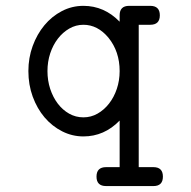

<svg xmlns="http://www.w3.org/2000/svg" viewBox="-20 -441 642 644"><path d="M259.8 -421.4Q329.6 -421.4 381.3 -368.2V-389.6Q381.3 -421.4 413.1 -421.4H483.9Q516.1 -421.4 516.1 -389.6Q516.1 -357.9 483.9 -357.9H445.3V119.6H494.6Q526.4 119.6 526.4 151.4Q526.4 183.1 494.6 183.1H335.9Q303.7 183.1 303.7 151.4Q303.7 119.6 335.9 119.6H381.3V-36.6Q329.6 16.6 259.8 16.6Q222.2 16.6 188.5 -0.5Q154.8 -17.6 129.6 -47.1Q104.5 -76.7 89.8 -116.7Q75.2 -156.7 75.2 -202.6Q75.2 -247.1 89.6 -286.6Q104 -326.2 128.9 -356.2Q153.8 -386.2 187.5 -403.8Q221.2 -421.4 259.8 -421.4ZM343.8 -314.5Q307.6 -357.9 259.8 -357.9Q234.4 -357.9 212.4 -345.2Q190.4 -332.5 174.1 -311.3Q157.7 -290 148.4 -262Q139.2 -233.9 139.2 -202.6Q139.2 -170.9 148.4 -142.8Q157.7 -114.7 173.8 -93.5Q189.9 -72.3 211.9 -59.8Q233.9 -47.4 259.8 -47.4Q285.2 -47.4 307.1 -59.8Q329.1 -72.3 345.7 -93.5Q362.3 -114.7 371.8 -142.8Q381.3 -170.9 381.3 -202.6Q381.3 -268.1 343.8 -314.5Z"/></svg>

Font: Erica Type
Style: Regular
Weight: 400
Designer: Peter Wiegel
Foundry: Peter Wiegel
Version: Version 1.000 2010 initial release